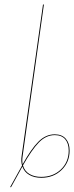

<svg xmlns="http://www.w3.org/2000/svg" viewBox="-20 -750 317 820"><path d="M213.9 -176.3Q244.6 -176.3 261 -157.5Q277.3 -138.7 277.3 -106.9Q277.3 -57.1 242.9 -23.9Q208.5 9.3 156.2 9.3Q126 9.3 104.7 -3.2Q83.5 -15.6 75.7 -38.6L26.9 49.8L23.4 48.8L74.2 -43Q68.8 -61.5 72.3 -83.5L163.6 -730.5H167.5L76.7 -83.5Q73.7 -63.5 76.7 -48.3Q112.3 -112.8 143.6 -144.5Q174.8 -176.3 213.9 -176.3ZM156.2 5.4Q207 5.4 240.2 -26.4Q273.4 -58.1 273.4 -106.9Q273.4 -137.7 258.3 -155.3Q243.2 -172.9 213.9 -172.9Q176.3 -172.9 145.8 -141.4Q115.2 -109.9 78.1 -43.5Q85 -19.5 105.5 -7.1Q126 5.4 156.2 5.4Z"/></svg>

Font: Fira Sans Compressed Four
Style: Italic
Weight: 100
Width: 3
Italic angle: -8°
Designer: Carrois Corporate & Edenspiekermann AG
Foundry: Carrois Corporate GbR & Edenspiekermann AG
Version: Version 4.203;PS 004.203;hotconv 1.0.88;makeotf.lib2.5.64775